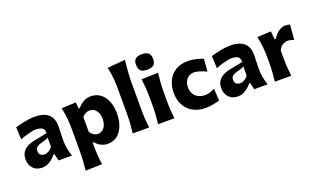

<svg xmlns="http://www.w3.org/2000/svg" viewBox="-102 -1432 3704 2246"><g transform="rotate(-20 1750.5 -309.5)"><path d="M191.9 14.2Q140.1 14.2 105.7 -7.1Q71.3 -28.3 54 -63.7Q36.6 -99.1 36.6 -141.6Q36.6 -189.5 54.2 -220.9Q71.8 -252.4 99.1 -271.5Q126.5 -290.5 156.2 -300.8Q186 -311 210.4 -315.9L372.1 -347.7Q374.5 -397 345 -414.6Q315.4 -432.1 261.2 -432.1Q247.6 -432.1 215.6 -425.5Q183.6 -418.9 144.5 -407.5Q105.5 -396 69.3 -380.4L62.5 -534.7Q89.8 -541.5 130.1 -551.5Q170.4 -561.5 217 -569.1Q263.7 -576.7 309.6 -576.7Q411.6 -576.7 471.7 -529.1Q531.7 -481.4 531.7 -374.5Q531.7 -347.2 529.5 -307.9Q527.3 -268.6 527.3 -237.8V-192.9Q527.3 -149.9 535.4 -101.8Q543.5 -53.7 563 0H395.5L375 -85H362.3Q334.5 -46.4 288.6 -16.1Q242.7 14.2 191.9 14.2ZM268.6 -121.6Q291.5 -121.6 320.1 -137.7Q348.6 -153.8 366.7 -183.6L367.2 -295.9Q357.4 -288.6 339.6 -281Q321.8 -273.4 276.9 -262.2Q247.1 -254.9 223.4 -238.5Q199.7 -222.2 199.7 -186.5Q199.7 -151.9 220 -136.7Q240.2 -121.6 268.6 -121.6Z M651.9 220.7Q659.2 161.1 662.8 101.8Q666.5 42.5 666.5 -26.9V-298.3Q666.5 -362.3 660.2 -427.7Q653.8 -493.2 637.7 -560.5L816.4 -569.3L824.7 -490.7H838.9Q870.6 -529.8 911.9 -553.2Q953.1 -576.7 1001 -576.7Q1075.2 -576.7 1125.2 -537.6Q1175.3 -498.5 1200.7 -431.6Q1226.1 -364.7 1226.1 -281.2Q1226.1 -203.1 1201.9 -135.5Q1177.7 -67.9 1128.4 -26.4Q1079.1 15.1 1002.4 15.1Q964.8 15.1 925.8 -3.4Q886.7 -22 853 -60.5H841.8V-17.6Q841.8 44.9 845.9 100.3Q850.1 155.8 859.4 215.3ZM936 -133.3Q974.1 -135.3 998.5 -156Q1022.9 -176.8 1034.9 -209.5Q1046.9 -242.2 1046.9 -279.8Q1046.9 -339.4 1019 -381.3Q991.2 -423.3 934.6 -425.8Q910.2 -425.3 885.7 -413.3Q861.3 -401.4 841.8 -378.4V-193.4Q877.9 -136.7 936 -133.3Z M1319.3 0Q1326.2 -59.6 1330.1 -116.2Q1334 -172.9 1334 -242.2V-554.2Q1334 -622.6 1327.6 -688.5Q1321.3 -754.4 1305.7 -821.3L1527.8 -840.3Q1520 -773.9 1514.4 -702.9Q1508.8 -631.8 1508.8 -554.2V-242.2Q1508.8 -172.9 1512.2 -116.2Q1515.6 -59.6 1523.4 0Z M1634.8 0Q1641.6 -59.6 1645.3 -116.2Q1648.9 -172.9 1648.9 -242.2V-298.3Q1648.9 -382.3 1644.5 -441.4Q1640.1 -500.5 1632.8 -560.5L1839.8 -565.4Q1832.5 -504.9 1828.4 -444.6Q1824.2 -384.3 1824.2 -298.3V-242.2Q1824.2 -172.9 1827.4 -116.2Q1830.6 -59.6 1838.4 0ZM1734.9 -642.6Q1679.2 -642.6 1654.3 -665Q1629.4 -687.5 1629.4 -748Q1629.4 -791 1654.5 -813Q1679.7 -835 1736.3 -835Q1792 -835 1816.7 -811Q1841.3 -787.1 1841.3 -741.7Q1841.3 -685.5 1816.4 -664.1Q1791.5 -642.6 1734.9 -642.6Z M2227.1 12.2Q2133.3 12.2 2067.1 -25.4Q2001 -63 1966.1 -128.9Q1931.2 -194.8 1931.2 -279.3Q1931.2 -364.3 1963.1 -431.2Q1995.1 -498 2058.3 -536.9Q2121.6 -575.7 2214.8 -575.7Q2266.6 -575.7 2316.2 -562.5Q2365.7 -549.3 2400.4 -536.6L2387.7 -381.3Q2334.5 -406.2 2294.7 -416.7Q2254.9 -427.2 2235.4 -427.2Q2179.2 -425.3 2144.5 -387.7Q2109.9 -350.1 2109.9 -284.7Q2109.9 -215.8 2152.3 -174.1Q2194.8 -132.3 2271.5 -131.3Q2295.4 -131.3 2327.6 -140.4Q2359.9 -149.4 2391.1 -167L2399.9 -15.1Q2367.2 -7.3 2321 2.4Q2274.9 12.2 2227.1 12.2Z M2627.9 14.2Q2576.2 14.2 2541.7 -7.1Q2507.3 -28.3 2490 -63.7Q2472.7 -99.1 2472.7 -141.6Q2472.7 -189.5 2490.2 -220.9Q2507.8 -252.4 2535.2 -271.5Q2562.5 -290.5 2592.3 -300.8Q2622.1 -311 2646.5 -315.9L2808.1 -347.7Q2810.5 -397 2781 -414.6Q2751.5 -432.1 2697.3 -432.1Q2683.6 -432.1 2651.6 -425.5Q2619.6 -418.9 2580.6 -407.5Q2541.5 -396 2505.4 -380.4L2498.5 -534.7Q2525.9 -541.5 2566.2 -551.5Q2606.4 -561.5 2653.1 -569.1Q2699.7 -576.7 2745.6 -576.7Q2847.7 -576.7 2907.7 -529.1Q2967.8 -481.4 2967.8 -374.5Q2967.8 -347.2 2965.6 -307.9Q2963.4 -268.6 2963.4 -237.8V-192.9Q2963.4 -149.9 2971.4 -101.8Q2979.5 -53.7 2999 0H2831.5L2811 -85H2798.3Q2770.5 -46.4 2724.6 -16.1Q2678.7 14.2 2627.9 14.2ZM2704.6 -121.6Q2727.5 -121.6 2756.1 -137.7Q2784.7 -153.8 2802.7 -183.6L2803.2 -295.9Q2793.5 -288.6 2775.6 -281Q2757.8 -273.4 2712.9 -262.2Q2683.1 -254.9 2659.4 -238.5Q2635.7 -222.2 2635.7 -186.5Q2635.7 -151.9 2656 -136.7Q2676.3 -121.6 2704.6 -121.6Z M3088.4 0Q3095.2 -59.6 3098.9 -116.2Q3102.5 -172.9 3102.5 -242.2V-298.3Q3102.5 -362.3 3096.2 -427.7Q3089.8 -493.2 3073.7 -560.5L3245.6 -569.3L3255.9 -466.3H3270.5Q3308.1 -527.3 3348.6 -552Q3389.2 -576.7 3424.8 -576.7Q3437.5 -576.7 3453.4 -574.5Q3469.2 -572.3 3483.4 -565.9L3468.3 -382.8Q3448.7 -389.6 3427 -394.5Q3405.3 -399.4 3390.6 -399.4Q3365.2 -399.4 3333.3 -383.5Q3301.3 -367.7 3277.8 -319.8V-232.9Q3277.8 -170.4 3281.2 -115Q3284.7 -59.6 3292 0Z"/></g></svg>

Font: Pinar-DS1-FD Bold
Style: Regular
Weight: 700
Designer: Amin Abedi
Version: Version 2.000